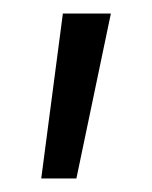

<svg xmlns="http://www.w3.org/2000/svg" viewBox="-20 -134 225 284"><path d="M41 130 73 -114H144L93 130Z"/></svg>

Font: Ysabeau Infant
Style: Regular
Weight: 400
Designer: Christian Thalmann (Catharsis Fonts)
Version: Version 0.003